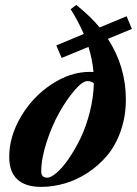

<svg xmlns="http://www.w3.org/2000/svg" viewBox="-20 -730 543 762"><path d="M143.1 11.7Q80.6 11.7 48.6 -18.3Q16.6 -48.3 16.6 -106.9Q16.6 -188.5 63.2 -267.3Q109.9 -346.2 184.6 -395.5Q259.3 -444.8 336.4 -444.8Q346.2 -444.8 351.1 -444.3Q346.7 -494.6 331.1 -543.9L224.6 -500L203.6 -549.8L312.5 -595.2Q290 -647 260.3 -693.4L282.7 -710.4Q340.3 -664.1 375.5 -621.1L482.4 -665.5L503.4 -615.2L408.2 -575.7Q479.5 -466.3 479.5 -335Q479.5 -268.1 459.2 -210.4Q439 -152.8 405.3 -112.8Q371.6 -72.8 327.9 -44.2Q284.2 -15.6 237.1 -2Q189.9 11.7 143.1 11.7ZM143.6 -48.8Q143.6 -24.9 168 -24.9Q182.1 -24.9 204.8 -44.2Q227.5 -63.5 252.4 -99.6Q277.3 -135.7 299.3 -180.9Q321.3 -226.1 336.2 -284.4Q351.1 -342.8 352.5 -399.4Q341.3 -408.2 327.1 -408.2Q307.6 -408.2 276.1 -371.8Q244.6 -335.4 215.3 -283.2Q186 -231 164.8 -165.5Q143.6 -100.1 143.6 -48.8Z"/></svg>

Font: Elstob ExtraBold
Style: Italic
Weight: 800
Italic angle: -20°
Designer: Peter S. Baker
Version: Version 1.015